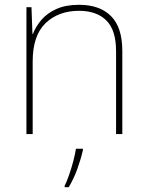

<svg xmlns="http://www.w3.org/2000/svg" viewBox="-20 -558 613 799"><path d="M309 -538Q395 -538 442 -491Q489 -444 489 -346V0H463V-345Q463 -433 422.5 -473Q382 -513 309 -513Q223 -513 169.5 -461.5Q116 -410 116 -302V0H90V-528H111L115 -417H117Q129 -448 152.5 -475.5Q176 -503 214.5 -520.5Q253 -538 309 -538ZM325 67Q316 106 301.5 146Q287 186 266 221H249V215Q257 200 267 171.5Q277 143 285 112.5Q293 82 296 61H325Z"/></svg>

Font: Noto Sans Syriac Western Thin
Style: Regular
Weight: 100
Designer: Patrick Giasson and the Monotype Design Team
Foundry: Monotype Imaging Inc.
Version: Version 3.000; ttfautohint (v1.8.4.7-5d5b)